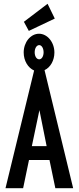

<svg xmlns="http://www.w3.org/2000/svg" viewBox="-20 -993 415 1013"><path d="M132 -830 269 -895 231 -973 106 -878ZM272 0H366L215 -623C246 -637 267 -674 267 -716C267 -770 230 -815 186 -815C141 -815 105 -770 105 -716C105 -672 128 -635 160 -621L9 0H102L133 -149H241ZM187 -680C173 -680 163 -696 163 -717C163 -738 173 -755 187 -755C200 -755 210 -738 210 -717C210 -696 200 -680 187 -680ZM188 -412 226 -222H148Z"/></svg>

Font: Inconsolata Condensed
Style: Bold
Weight: 700
Width: 3
Monospace: yes
Designer: Raph Levien, Cyreal, Brenton Simpson
Foundry: Raph Levien, Cyreal, Google
Version: Version 3.100